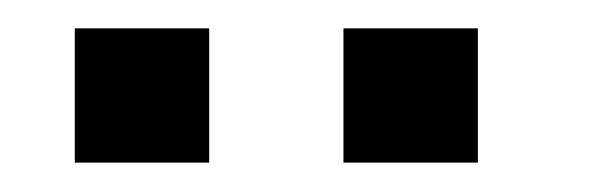

<svg xmlns="http://www.w3.org/2000/svg" viewBox="-20 -801 417 134"><path d="M32.2 -687.5V-781.2H126V-687.5ZM219.7 -687.5V-781.2H313.5V-687.5Z"/></svg>

Font: Terminal Grotesque
Style: Regular
Weight: 400
Designer: Raphaël Bastide
Foundry: http://raphaelbastide.com
Version: Version 1.0